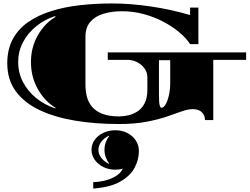

<svg xmlns="http://www.w3.org/2000/svg" viewBox="-20 -694 1443 1110"><path d="M666 23Q531 23 414 3.5Q297 -16 209 -57.5Q121 -99 71.5 -166Q22 -233 22 -328Q22 -409 54 -468Q86 -527 143 -566.5Q200 -606 276.5 -630Q353 -654 443 -664Q533 -674 630 -674Q735 -674 853 -656.5Q971 -639 1079 -607V-650H1127V-439H1079Q1057 -473 1017.5 -506.5Q978 -540 925 -568Q872 -596 811 -612.5Q750 -629 684 -629Q626 -629 578 -614.5Q530 -600 502 -567.5Q474 -535 474 -482V-203Q474 -169 482 -136.5Q490 -104 511 -78Q532 -52 570.5 -36.5Q609 -21 669 -21Q692 -21 720 -27Q748 -33 773.5 -49Q799 -65 815.5 -95.5Q832 -126 832 -175V-247Q832 -276 815 -299Q798 -322 772 -335Q746 -348 718 -348H603V-391H1403V-348H1213V0H1165Q1165 -27 1147 -45Q1129 -63 1094 -63Q1066 -63 1030 -50Q994 -37 944.5 -20Q895 -3 826.5 10Q758 23 666 23ZM300 -67 301 -71Q239 -108 199 -178.5Q159 -249 159 -335Q159 -421 199 -490.5Q239 -560 301 -596L299 -601Q237 -581 188.5 -541.5Q140 -502 112.5 -449Q85 -396 85 -335Q85 -274 112.5 -220.5Q140 -167 188.5 -127.5Q237 -88 300 -67ZM914 -71Q926 -71 937.5 -90.5Q949 -110 956.5 -143Q964 -176 964 -215V-346H899V-149Q899 -101 903 -86Q907 -71 914 -71ZM519 396V359Q543 359 577.5 352Q612 345 644 327.5Q676 310 690 281Q671 287 647 287Q609 287 577.5 271.5Q546 256 527.5 229.5Q509 203 509 172Q509 140 527.5 114.5Q546 89 577.5 74Q609 59 647 59Q685 59 715.5 74.5Q746 90 764.5 117Q783 144 783 180Q783 229 758 276Q733 323 675 356Q617 389 519 396ZM609 253 611 250Q599 236 591.5 215.5Q584 195 584 172Q584 149 591.5 128.5Q599 108 611 94L609 91Q583 103 566 125Q549 147 549 172Q549 197 566 219Q583 241 609 253Z"/></svg>

Font: Diplomata
Style: Regular
Weight: 400
Designer: Eduardo Rodriguez Tunni
Foundry: Eduardo Rodriguez Tunni
Version: Version 1.002; ttfautohint (v1.8.4.7-5d5b);gftools[0.9.23]